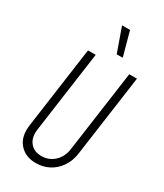

<svg xmlns="http://www.w3.org/2000/svg" viewBox="-244 -1081 1013 1189"><g transform="rotate(30 263.0 -487.0)"><path d="M505 -750 424 -169Q416 -112 387.8 -70.5Q359.5 -29 317 -6.5Q274.5 16 223 16Q147.5 16 104.8 -33.5Q62 -83 74 -169L155 -750H210L129 -169Q121 -110.5 149.2 -74.8Q177.5 -39 231 -39Q285 -39 323 -74.8Q361 -110.5 369 -169L450 -750ZM321 -818 260 -990H317L364 -818Z"/></g></svg>

Font: Mohave Light
Style: Italic
Weight: 300
Italic angle: -8°
Designer: Gumpita Rahayu
Foundry: Tokotype
Version: Version 2.003